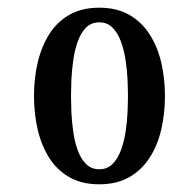

<svg xmlns="http://www.w3.org/2000/svg" viewBox="-20 -478 460 499"><path d="M237.8 1Q192.9 1 160.6 -17.3Q128.4 -35.6 108.2 -67.4Q87.9 -99.1 78.1 -140.6Q68.4 -182.1 68.4 -228.5Q68.4 -274.9 78.1 -316.2Q87.9 -357.4 108.2 -389.4Q128.4 -421.4 160.6 -439.7Q192.9 -458 237.8 -458Q283.2 -458 315.4 -439.7Q347.7 -421.4 368.4 -389.4Q389.2 -357.4 398.9 -316.2Q408.7 -274.9 408.7 -228.5Q408.7 -182.1 398.9 -140.6Q389.2 -99.1 368.4 -67.4Q347.7 -35.6 315.4 -17.3Q283.2 1 237.8 1ZM311.5 -187Q312.5 -211.4 312.5 -228.5Q312.5 -245.6 311.5 -270Q310.5 -294.4 306.6 -320.3Q302.7 -346.2 294.7 -368.9Q286.6 -391.6 272.9 -405.8Q259.3 -419.9 238 -419.9Q216.8 -419.9 203.1 -405.8Q189.5 -391.6 181.6 -368.9Q173.8 -346.2 170.2 -320.3Q166.5 -294.4 165.5 -270Q164.6 -245.6 164.6 -228.5Q164.6 -211.4 165.5 -187Q166.5 -162.6 170.2 -136.7Q173.8 -110.8 181.6 -88.6Q189.5 -66.4 203.1 -52.2Q216.8 -38.1 238 -38.1Q259.3 -38.1 272.9 -52.2Q286.6 -66.4 294.7 -88.6Q302.7 -110.8 306.6 -136.7Q310.5 -162.6 311.5 -187Z"/></svg>

Font: MANDARAM
Style: Book
Weight: 400
Designer: CLT@C-DIT
Version: Version 1.28